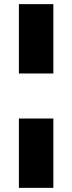

<svg xmlns="http://www.w3.org/2000/svg" viewBox="-20 -725 348 925"><path d="M71 -371V-705H237V-371ZM71 180V-154H237V180Z"/></svg>

Font: Nunito Sans 10pt SemiCondensed Black
Style: Regular
Weight: 900
Width: 4
Designer: Vernon Adams
Foundry: Vernon Adams
Version: Version 3.101;gftools[0.9.27]